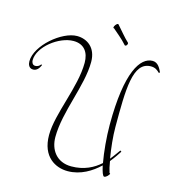

<svg xmlns="http://www.w3.org/2000/svg" viewBox="-125 -927 971 1074"><g transform="rotate(15 361.0 -390.0)"><path d="M621 -144C610 -130 596 -108 577 -85C567 -143 560 -210 560 -264C560 -482 560 -643 665 -643C690 -643 703 -632 716 -619L722 -623C712 -644 698 -675 666 -675C595 -675 526 -574 526 -268C526 -196 534 -111 545 -51C506 -16 452 13 378 13C293 13 250 -49 250 -123C250 -272 335 -440 335 -580C335 -664 279 -700 222 -700C135 -700 0 -587 0 -495C0 -477 7 -455 32 -455C55 -455 67 -476 74 -492L69 -495C62 -484 50 -478 38 -478C22 -478 16 -493 16 -505C16 -583 126 -668 210 -668C272 -668 301 -626 301 -566C301 -424 213 -250 213 -125C213 2 295 44 365 44C440 44 502 5 547 -38C555 -2 563 21 571 21C583 21 599 2 599 -4C599 -5 598 -6 597 -6H595C589 -24 584 -47 580 -72C603 -100 619 -125 628 -139ZM410 -795C432 -775 465 -750 491 -720C492 -718 494 -718 496 -718C501 -718 507 -726 507 -732C507 -734 507 -736 506 -737C478 -763 457 -791 428 -823C427 -824 426 -824 425 -824C417 -824 405 -807 405 -799C405 -797 406 -795 410 -795Z"/></g></svg>

Font: Stalemate
Style: Regular
Weight: 400
Designer: Astigmatic (AOETI)
Foundry: Astigmatic (AOETI)
Version: Version 001.000